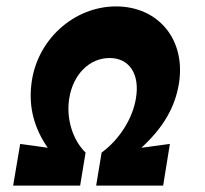

<svg xmlns="http://www.w3.org/2000/svg" viewBox="-20 -579 640 599"><path d="M21 0H230L247 -103C206 -143 186 -210 196 -272C208 -347 259 -398 322 -398C384 -398 417 -347 404 -272C394 -209 352 -143 297 -103L280 0H489L510 -130L421 -118C490 -181 526 -245 538 -317C561 -455 474 -559 342 -559C211 -559 94 -455 78 -317C69 -244 87 -178 129 -118L43 -130Z"/></svg>

Font: Jost*
Style: Bold Italic
Weight: 700
Italic angle: -10°
Version: Version 3.7